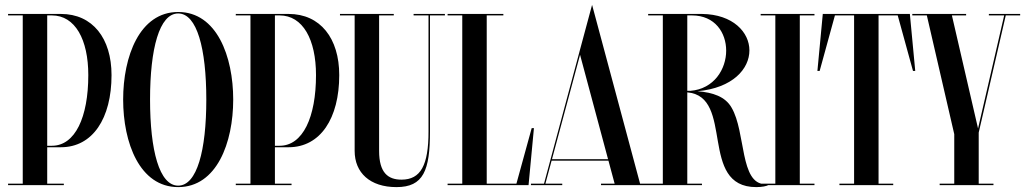

<svg xmlns="http://www.w3.org/2000/svg" viewBox="-20 -757 4191 785"><path d="M229 -155C359 -155 436 -273 436 -450C436 -600 359 -700 229 -700H13V-694H73V-6H13V0H241V-6H173V-155ZM192 -694C287.5 -694 341 -595 341 -450C341 -278 287.5 -161 192 -161H173V-694Z M708.5 -708C550.5 -708 483.5 -526 483.5 -350C483.5 -174 550.5 8 708.5 8C866.5 8 933.5 -174 933.5 -350C933.5 -526 866.5 -708 708.5 -708ZM708.5 2C631.5 2 593.5 -142 593.5 -350C593.5 -558 631.5 -702 708.5 -702C785.5 -702 823.5 -558 823.5 -350C823.5 -142 785.5 2 708.5 2Z M1160 -155C1290 -155 1367 -273 1367 -450C1367 -600 1290 -700 1160 -700H944V-694H1004V-6H944V0H1172V-6H1104V-155ZM1123 -694C1218.5 -694 1272 -595 1272 -450C1272 -278 1218.5 -161 1123 -161H1104V-694Z M1799 -700H1671V-694H1732V-219.5C1732 -82 1700.5 -22.5 1621.5 -22.5C1566.5 -22.5 1530 -50.5 1530 -140V-694H1590V-700H1370V-694H1430V-140C1430 -51 1492.5 8 1601 8C1711.2 8 1738 -59.5 1738 -219.5V-694H1799Z M2091.4 -6H1970V-694H2038V-700H1810V-694H1870V-6H1810V0H2141L2163 -233H2153.8Z M2403.7 -726.2V-726.5L2400.7 -737L2348.7 -544V-543.7L2204.2 -6H2150.8V0H2278.8V-6H2209.9L2235.2 -100H2467.7L2493 -6H2437.3V0H2657.3V-6H2597ZM2351.6 -532.9 2466.1 -106H2236.8Z M3120 -6C3117 -5 3112 -4 3109 -4C3004 -4 3030 -217 2971 -317C2945.3 -362.2 2894.6 -378.9 2831.9 -384C2976.1 -397.4 3044 -475.4 3044 -551C3044 -624.7 2977.4 -698.5 2850 -700V-700H2630V-694H2690V-6H2630V0H2850V-6H2790V-379.4C2984.9 -362.7 2834.5 8 3072 8C3095 8 3115 4 3123 -1ZM2809 -694C2903.5 -694 2949 -623 2949 -550C2949 -475.1 2900.2 -393.4 2802.5 -385.6C2798.4 -385.7 2794.2 -385.8 2790 -385.9V-694Z M3310 -700H3090V-694H3150V-6H3090V0H3310V-6H3250V-694H3310Z M3700 -700H3344L3322 -467H3331.2L3393.6 -694H3472V-6H3412V0H3632V-6H3572V-694H3650.4L3712.8 -467H3722Z M4151 -694V-700H4023V-694H4085.6L3978.8 -231.6L3871.9 -694H3930V-700H3710V-694H3769.4L3881.5 -208.5V-6H3821.8V0H4041.8V-6H3981.5V-215L4092.1 -694Z"/></svg>

Font: Picaflor 72 pt
Style: Regular
Weight: 400
Designer: Ariel Martín Pérez
Foundry: Tunera Type Foundry
Version: Version 1.000;hotconv 1.0.109;makeotfexe 2.5.65596